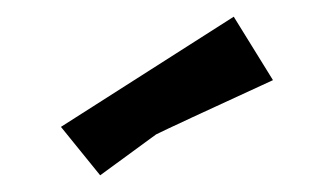

<svg xmlns="http://www.w3.org/2000/svg" viewBox="-20 -775 400 230"><path d="M260 -755 307 -679Q185 -623 167 -614L100 -565L53 -623Z"/></svg>

Font: Andada
Style: Bold
Weight: 700
Designer: Carolina Giovagnoli
Foundry: Carolina Giovagnoli
Version: Version 1.003